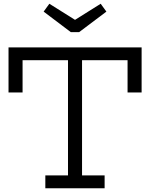

<svg xmlns="http://www.w3.org/2000/svg" viewBox="-20 -1005 802 1025"><path d="M402.5 -833.5H358L213 -943L243.5 -985L380.5 -899L517.5 -985L548 -943ZM736 -752V-511.5H661V-683.5H418V-68.5H538.5V0H222V-68.5H343V-683.5H100.5V-511.5H25.5V-752Z"/></svg>

Font: Hepta Slab ExtraLight
Style: Regular
Weight: 400
Version: Version 1.102